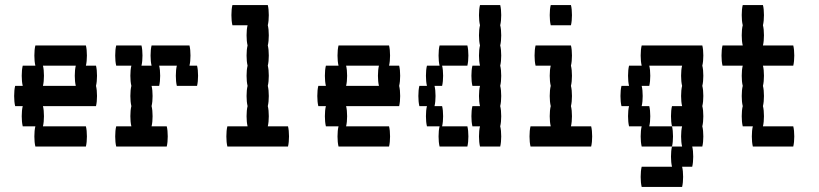

<svg xmlns="http://www.w3.org/2000/svg" viewBox="-20 -580 3240 760"><path d="M360 -240Q364 -224 364 -200Q364 -177 360 -160H150Q154 -144 154 -120Q154 -97 150 -80H320Q324 -64 324 -40Q324 -17 320 0H120Q116 -17 116 -40Q116 -64 120 -80H70Q66 -97 66 -120Q66 -144 70 -160H40Q36 -177 36 -200Q36 -224 40 -240H70Q66 -257 66 -280Q66 -304 70 -320H120Q116 -337 116 -360Q116 -384 120 -400H320Q324 -384 324 -360Q324 -337 320 -320H360Q364 -304 364 -280Q364 -257 360 -240ZM276 -280Q276 -304 280 -320H150Q154 -304 154 -280Q154 -257 150 -240H280Q276 -257 276 -280Z M764 -280Q764 -257 760 -240H680Q676 -257 676 -280Q676 -304 680 -320H610Q614 -304 614 -280Q614 -257 610 -240H580Q584 -224 584 -200Q584 -177 580 -160Q584 -144 584 -120Q584 -97 580 -80H640Q644 -64 644 -40Q644 -17 640 0H440Q436 -17 436 -40Q436 -64 440 -80H500Q496 -97 496 -120Q496 -144 500 -160Q496 -177 496 -200Q496 -224 500 -240Q496 -257 496 -280Q496 -304 500 -320H440Q436 -337 436 -360Q436 -384 440 -400H540Q544 -384 544 -360Q544 -337 540 -320H580Q576 -337 576 -360Q576 -384 580 -400H730Q734 -384 734 -360Q734 -337 730 -320H760Q764 -304 764 -280Z M1124 -40Q1124 -17 1120 0H880Q876 -17 876 -40Q876 -64 880 -80H960Q956 -97 956 -120Q956 -144 960 -160Q956 -177 956 -200Q956 -224 960 -240Q956 -257 956 -280Q956 -304 960 -320Q956 -337 956 -360Q956 -384 960 -400Q956 -417 956 -440Q956 -464 960 -480H900Q896 -497 896 -520Q896 -544 900 -560H1040Q1044 -544 1044 -520Q1044 -497 1040 -480Q1044 -464 1044 -440Q1044 -417 1040 -400Q1044 -384 1044 -360Q1044 -337 1040 -320Q1044 -304 1044 -280Q1044 -257 1040 -240Q1044 -224 1044 -200Q1044 -177 1040 -160Q1044 -144 1044 -120Q1044 -97 1040 -80H1120Q1124 -64 1124 -40Z M1560 -240Q1564 -224 1564 -200Q1564 -177 1560 -160H1350Q1354 -144 1354 -120Q1354 -97 1350 -80H1520Q1524 -64 1524 -40Q1524 -17 1520 0H1320Q1316 -17 1316 -40Q1316 -64 1320 -80H1270Q1266 -97 1266 -120Q1266 -144 1270 -160H1240Q1236 -177 1236 -200Q1236 -224 1240 -240H1270Q1266 -257 1266 -280Q1266 -304 1270 -320H1320Q1316 -337 1316 -360Q1316 -384 1320 -400H1520Q1524 -384 1524 -360Q1524 -337 1520 -320H1560Q1564 -304 1564 -280Q1564 -257 1560 -240ZM1476 -280Q1476 -304 1480 -320H1350Q1354 -304 1354 -280Q1354 -257 1350 -240H1480Q1476 -257 1476 -280Z M1964 -440Q1964 -417 1960 -400Q1964 -384 1964 -360Q1964 -337 1960 -320Q1964 -304 1964 -280Q1964 -257 1960 -240Q1964 -224 1964 -200Q1964 -177 1960 -160Q1964 -144 1964 -120Q1964 -97 1960 -80Q1964 -64 1964 -40Q1964 -17 1960 0H1880Q1876 -17 1876 -40Q1876 -64 1880 -80H1850Q1846 -97 1846 -120Q1846 -144 1850 -160H1880Q1876 -177 1876 -200Q1876 -224 1880 -240H1850Q1846 -257 1846 -280Q1846 -304 1850 -320H1880Q1876 -337 1876 -360Q1876 -384 1880 -400Q1876 -417 1876 -440Q1876 -464 1880 -480Q1876 -497 1876 -520Q1876 -544 1880 -560H1960Q1964 -544 1964 -520Q1964 -497 1960 -480Q1964 -464 1964 -440ZM1830 -320H1730Q1734 -304 1734 -280Q1734 -257 1730 -240H1700Q1704 -224 1704 -200Q1704 -177 1700 -160H1730Q1734 -144 1734 -120Q1734 -97 1730 -80H1830Q1834 -64 1834 -40Q1834 -17 1830 0H1720Q1716 -17 1716 -40Q1716 -64 1720 -80H1670Q1666 -97 1666 -120Q1666 -144 1670 -160H1640Q1636 -177 1636 -200Q1636 -224 1640 -240H1670Q1666 -257 1666 -280Q1666 -304 1670 -320H1720Q1716 -337 1716 -360Q1716 -384 1720 -400H1830Q1834 -384 1834 -360Q1834 -337 1830 -320Z M2160 -480Q2156 -497 2156 -520Q2156 -544 2160 -560H2240Q2244 -544 2244 -520Q2244 -497 2240 -480ZM2324 -40Q2324 -17 2320 0H2080Q2076 -17 2076 -40Q2076 -64 2080 -80H2160Q2156 -97 2156 -120Q2156 -144 2160 -160Q2156 -177 2156 -200Q2156 -224 2160 -240Q2156 -257 2156 -280Q2156 -304 2160 -320H2100Q2096 -337 2096 -360Q2096 -384 2100 -400H2240Q2244 -384 2244 -360Q2244 -337 2240 -320Q2244 -304 2244 -280Q2244 -257 2240 -240Q2244 -224 2244 -200Q2244 -177 2240 -160Q2244 -144 2244 -120Q2244 -97 2240 -80H2320Q2324 -64 2324 -40Z M2764 -280Q2764 -257 2760 -240Q2764 -224 2764 -200Q2764 -177 2760 -160Q2764 -144 2764 -120Q2764 -97 2760 -80Q2764 -64 2764 -40Q2764 -17 2760 0H2720Q2724 16 2724 40Q2724 63 2720 80H2680Q2684 96 2684 120Q2684 143 2680 160H2520Q2516 143 2516 120Q2516 96 2520 80H2640Q2636 63 2636 40Q2636 16 2640 0H2680Q2676 -17 2676 -40Q2676 -64 2680 -80H2640Q2636 -97 2636 -120Q2636 -144 2640 -160H2680Q2676 -177 2676 -200Q2676 -224 2680 -240Q2676 -257 2676 -280Q2676 -304 2680 -320H2550Q2554 -304 2554 -280Q2554 -257 2550 -240H2520Q2524 -224 2524 -200Q2524 -177 2520 -160H2550Q2554 -144 2554 -120Q2554 -97 2550 -80H2640Q2644 -64 2644 -40Q2644 -17 2640 0H2520Q2516 -17 2516 -40Q2516 -64 2520 -80H2470Q2466 -97 2466 -120Q2466 -144 2470 -160H2440Q2436 -177 2436 -200Q2436 -224 2440 -240H2470Q2466 -257 2466 -280Q2466 -304 2470 -320H2520Q2516 -337 2516 -360Q2516 -384 2520 -400H2760Q2764 -384 2764 -360Q2764 -337 2760 -320Q2764 -304 2764 -280Z M3120 -80Q3124 -64 3124 -40Q3124 -17 3120 0H2960Q2956 -17 2956 -40Q2956 -64 2960 -80H2920Q2916 -97 2916 -120Q2916 -144 2920 -160Q2916 -177 2916 -200Q2916 -224 2920 -240Q2916 -257 2916 -280Q2916 -304 2920 -320H2840Q2836 -337 2836 -360Q2836 -384 2840 -400H2920Q2916 -417 2916 -440Q2916 -464 2920 -480Q2916 -497 2916 -520Q2916 -544 2920 -560H3000Q3004 -544 3004 -520Q3004 -497 3000 -480Q3004 -464 3004 -440Q3004 -417 3000 -400H3120Q3124 -384 3124 -360Q3124 -337 3120 -320H3000Q3004 -304 3004 -280Q3004 -257 3000 -240Q3004 -224 3004 -200Q3004 -177 3000 -160Q3004 -144 3004 -120Q3004 -97 3000 -80Z"/></svg>

Font: VT323
Style: Regular
Weight: 400
Monospace: yes
Designer: Peter Hull
Version: Version 2.000